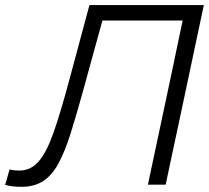

<svg xmlns="http://www.w3.org/2000/svg" viewBox="-58 -733 828 762"><path d="M27 8.5Q10 8.5 -8.2 6.5Q-26.5 4.5 -37.5 0.5L-20 -60.5Q-10.5 -58 0 -57Q10.5 -56 18.5 -56Q64.5 -56 96.2 -93.2Q128 -130.5 155.2 -208.8Q182.5 -287 215.5 -410Q235.5 -484.5 256 -560.5Q276.5 -636.5 297 -713H751Q738.5 -654.5 726.5 -597.5Q714 -540.5 700 -472.5L650 -237Q635.5 -170.5 623.8 -115Q612 -59.5 599.5 0H529Q541.5 -59.5 553.5 -115.5Q565.5 -171 579.5 -237.5L628 -466Q638.5 -517 648 -562Q657.5 -606.5 667 -651.5H348.5Q330 -584.5 311.2 -516.5Q292.5 -448.5 273 -377Q245.5 -277.5 222.8 -205Q200 -132.5 174.5 -85.2Q149 -38 113.8 -14.8Q78.5 8.5 27 8.5Z"/></svg>

Font: Heraclito Light
Style: Italic
Weight: 300
Italic angle: -12°
Designer: Kostas Bartsokas (font) & Cristiano Sobral (main changes)
Foundry: Kostas Bartsokas (font) & Cristiano Sobral (main changes)
Version: Version 1.00;July 8, 2020;FontCreator 13.0.0.2655 64-bit